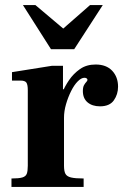

<svg xmlns="http://www.w3.org/2000/svg" viewBox="-20 -733 494 753"><path d="M25 0V-33Q54 -33 67.5 -37Q81 -41 85 -51.5Q89 -62 89 -83V-379Q89 -401 83.5 -409Q78 -417 60 -417H27V-450L184 -475H227V-383H231V-83Q231 -62 236.5 -51.5Q242 -41 258.5 -37Q275 -33 308 -33V0ZM211 -270V-334Q215 -347 224.5 -370.5Q234 -394 251 -419Q268 -444 293.5 -462Q319 -480 355 -480Q397 -480 420 -455.5Q443 -431 443 -393Q443 -363 426.5 -339.5Q410 -316 372 -316Q342 -316 323.5 -331.5Q305 -347 305 -376Q305 -391 309.5 -399Q314 -407 318.5 -411.5Q323 -416 323 -420Q323 -423 320 -425.5Q317 -428 311 -428Q299 -428 285 -414Q271 -400 259 -376Q247 -352 239 -324.5Q231 -297 231 -271ZM180 -540 70 -713H119L228 -621L333 -713H383L271 -540Z"/></svg>

Font: Frank Ruhl Libre
Style: Bold
Weight: 700
Designer: Yanek Iontef
Foundry: Fontef
Version: Version 6.004